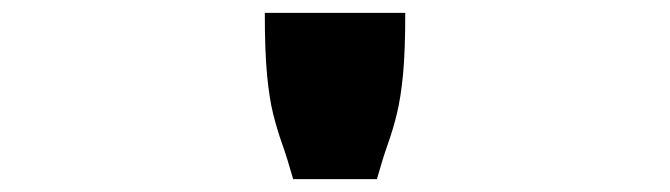

<svg xmlns="http://www.w3.org/2000/svg" viewBox="-20 -685 1040 298"><path d="M391 -665H609Q609 -605 605.5 -569Q602 -533 596 -508.5Q590 -484 582 -461.5Q574 -439 565 -407H435Q426 -439 418 -461.5Q410 -484 404 -508Q398 -532 394.5 -568.5Q391 -605 391 -665Z"/></svg>

Font: Inconsolata UltraExpanded Black
Style: Regular
Weight: 900
Width: 9
Monospace: yes
Designer: Raph Levien, Cyreal, Brenton Simpson
Foundry: Raph Levien, Cyreal, Google
Version: Version 3.001; ttfautohint (v1.8.2.53-6de2)